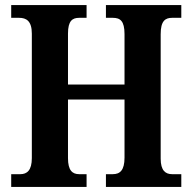

<svg xmlns="http://www.w3.org/2000/svg" viewBox="-20 -734 755 754"><path d="M24 0H320V-50H291C264 -50 247 -65 247 -113V-343H469V-115C469 -65 451 -50 423 -50H396V0H692V-50H656C630 -50 611 -64 611 -111V-600C611 -652 629 -664 656 -664H692V-714H396V-664H423C452 -664 469 -652 469 -600V-402H247V-602C247 -652 264 -664 291 -664H320V-714H24V-664H55C83 -664 105 -652 105 -602V-113C105 -65 86 -50 60 -50H24Z"/></svg>

Font: Noto Serif Bengali Condensed
Style: Bold
Weight: 700
Width: 3
Designer: Juan Bruce, Universal Thirst, Indian Type Foundry and the Monotype Design Team.
Foundry: Monotype Imaging Inc.
Version: Version 2.003